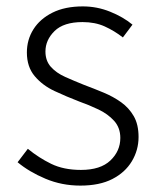

<svg xmlns="http://www.w3.org/2000/svg" viewBox="-20 -567 492 600"><path d="M231 13Q173 13 122 -8.5Q71 -30 35 -60L67 -102Q101 -74 140 -55Q179 -36 233 -36Q294 -36 325 -65.5Q356 -95 356 -136Q356 -168 336.5 -189.5Q317 -211 287.5 -225Q258 -239 227 -250Q188 -265 150.5 -282.5Q113 -300 88.5 -329Q64 -358 64 -403Q64 -443 84.5 -475.5Q105 -508 144 -527.5Q183 -547 239 -547Q283 -547 324 -530.5Q365 -514 394 -490L364 -450Q337 -471 307 -484.5Q277 -498 238 -498Q179 -498 150.5 -470Q122 -442 122 -406Q122 -377 139 -358Q156 -339 184 -326.5Q212 -314 242 -302Q274 -290 304 -277.5Q334 -265 358.5 -247.5Q383 -230 398 -204Q413 -178 413 -139Q413 -98 392 -63Q371 -28 331 -7.5Q291 13 231 13Z"/></svg>

Font: Noto Sans TC Thin Light
Style: Regular
Weight: 300
Version: Version 2.004-H2;hotconv 1.0.118;makeotfexe 2.5.65603